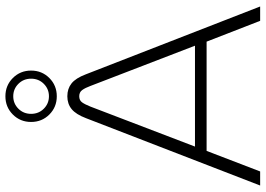

<svg xmlns="http://www.w3.org/2000/svg" viewBox="-156 -826 982 710"><g transform="rotate(-90 335.0 -471.0)"><path d="M4 0 253 -644Q267 -681 286.5 -697Q306 -713 334 -713Q362 -713 381.5 -697.5Q401 -682 415 -645L666 0H613L536 -198H132L56 0ZM148 -241H521L372 -628Q365 -647 357 -658Q349 -669 334 -669Q319 -669 311.5 -658.5Q304 -648 296 -628ZM334 -752Q294 -752 266.5 -779.5Q239 -807 239 -847Q239 -887 266.5 -914.5Q294 -942 334 -942Q374 -942 401.5 -914.5Q429 -887 429 -847Q429 -807 401.5 -779.5Q374 -752 334 -752ZM334 -781Q361 -781 380 -800Q399 -819 399 -847Q399 -875 380 -894Q361 -913 334 -913Q307 -913 288 -894Q269 -875 269 -847Q269 -819 288 -800Q307 -781 334 -781Z"/></g></svg>

Font: MuseoModerno ExtraLight
Style: Regular
Weight: 200
Designer: Pablo Cosgaya, Héctor Gatti, Marcela Romero, and the Authors of The MuseoModerno Project.
Foundry: Omnibus-Type Team
Version: Version 1.001